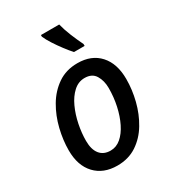

<svg xmlns="http://www.w3.org/2000/svg" viewBox="-187 -870 887 983"><g transform="rotate(-30 257.0 -378.5)"><path d="M216 9Q134 9 86 -42Q38 -93 38 -183Q38 -243 53.5 -307Q69 -371 101 -425.5Q133 -480 182.5 -514Q232 -548 299 -548Q382 -548 429 -496Q476 -444 476 -353Q476 -290 460 -226.5Q444 -163 412 -109.5Q380 -56 331 -23.5Q282 9 216 9ZM224 -75Q258 -75 285.5 -98.5Q313 -122 333 -162.5Q353 -203 364 -253.5Q375 -304 375 -358Q375 -401 356 -432.5Q337 -464 293 -464Q256 -464 227 -437.5Q198 -411 178.5 -368.5Q159 -326 149 -276.5Q139 -227 139 -181Q139 -130 161 -102.5Q183 -75 224 -75ZM313 -606Q296 -625 275.5 -652Q255 -679 237 -707Q219 -735 210 -756V-766H318Q327 -730 342.5 -692Q358 -654 376 -617V-606Z"/></g></svg>

Font: Noto Sans SemiCondensed Medium
Style: Italic
Weight: 500
Width: 4
Italic angle: -12°
Designer: Monotype Design Team
Foundry: Monotype Imaging Inc.
Version: Version 2.013; ttfautohint (v1.8.4.7-5d5b)